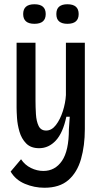

<svg xmlns="http://www.w3.org/2000/svg" viewBox="-20 -729 480 903"><path d="M189 154Q141 154 97 135.5Q53 117 30 78L79 20Q97 47 125.5 61Q154 75 184 75Q239 75 271.5 27.5Q304 -20 304 -121L308 -180H292Q276 -104 242.5 -68Q209 -32 164 -32Q125 -32 103 -54.5Q81 -77 71.5 -110Q62 -143 60 -174Q58 -205 58 -223V-528H147V-255Q147 -225 149 -192Q151 -159 161.5 -137Q172 -115 197 -115Q223 -115 243 -141Q263 -167 275.5 -206Q288 -245 290 -282V-528H379V-122Q379 -44 361 19Q343 82 301.5 118Q260 154 189 154ZM297 -617Q272 -617 258.5 -628Q245 -639 245 -663Q245 -687 258.5 -698Q272 -709 297 -709Q350 -709 350 -663Q350 -617 297 -617ZM142 -617Q89 -617 89 -663Q89 -709 142 -709Q195 -709 195 -663Q195 -617 142 -617Z"/></svg>

Font: Bricolage Grotesque 10pt Condensed
Style: Regular
Weight: 400
Width: 3
Designer: Mathieu Triay
Foundry: Atelier Triay
Version: Version 1.000; ttfautohint (v1.8.4.7-5d5b);gftools[0.9.29]